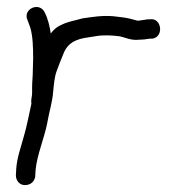

<svg xmlns="http://www.w3.org/2000/svg" viewBox="-20 -542 505 556"><path d="M75 -336C75 -319 73 -306 73 -290V-272C73 -262 69 -254 71 -242C64 -211 58 -177 49 -147C41 -117 29 -85 27 -53L26 -34C26 -21 35 -6 52 -6C69 -6 79 -16 82 -30V-31L83 -49C87 -93 107 -138 117 -186V-187C122 -217 132 -247 134 -277C136 -298 138 -320 144 -336C151 -355 158 -373 166 -392C178 -417 198 -429 237 -434L256 -437C277 -441 303 -440 325 -437C340 -435 358 -424 383 -427C391 -427 403 -428 413 -430H421C456 -435 448 -492 414 -486H407C398 -484 391 -484 380 -482C378 -482 375 -483 371 -484L356 -488C349 -490 340 -491 333 -492L308 -495C274 -498 243 -492 220 -489L193 -482H192C183 -479 172 -477 162 -472C145 -465 136 -457 127 -445C124 -466 119 -487 110 -505C95 -539 44 -516 60 -483C63 -474 65 -471 68 -461C75 -437 76 -405 76 -373C76 -360 75 -347 75 -336Z"/></svg>

Font: Stray Cat
Style: BdExt
Weight: 700
Version: Version 1.0